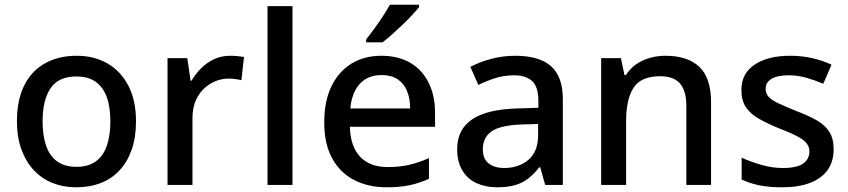

<svg xmlns="http://www.w3.org/2000/svg" viewBox="-20 -786 3606 816"><path d="M558 -270Q558 -203 540 -151Q522 -99 489 -63Q456 -27 409 -8.5Q362 10 303 10Q249 10 203 -8.5Q157 -27 123.5 -63Q90 -99 71 -151Q52 -203 52 -271Q52 -360 82.5 -422Q113 -484 170.5 -516.5Q228 -549 306 -549Q380 -549 436.5 -516.5Q493 -484 525.5 -422Q558 -360 558 -270ZM161 -270Q161 -210 176 -166.5Q191 -123 223 -100Q255 -77 305 -77Q355 -77 387 -100Q419 -123 434 -166.5Q449 -210 449 -270Q449 -332 433.5 -374Q418 -416 386.5 -438.5Q355 -461 304 -461Q229 -461 195 -411Q161 -361 161 -270Z M958 -549Q972 -549 989 -547.5Q1006 -546 1017 -544L1006 -445Q995 -448 980 -450Q965 -452 952 -452Q922 -452 894.5 -440.5Q867 -429 845 -407.5Q823 -386 810.5 -355Q798 -324 798 -284V0H692V-539H776L790 -443H794Q811 -472 835 -496Q859 -520 890 -534.5Q921 -549 958 -549Z M1223 0H1117V-760H1223Z M1601 -549Q1672 -549 1723 -519.5Q1774 -490 1801.5 -435Q1829 -380 1829 -305V-247H1467Q1469 -164 1510.5 -120Q1552 -76 1627 -76Q1679 -76 1719.5 -85.5Q1760 -95 1803 -114V-26Q1763 -8 1721.5 1Q1680 10 1623 10Q1545 10 1485 -21Q1425 -52 1391.5 -113.5Q1358 -175 1358 -265Q1358 -356 1388.5 -419Q1419 -482 1473.5 -515.5Q1528 -549 1601 -549ZM1601 -467Q1544 -467 1509.5 -430Q1475 -393 1469 -325H1723Q1723 -367 1710 -399Q1697 -431 1670 -449Q1643 -467 1601 -467ZM1761 -756Q1750 -742 1731.5 -722Q1713 -702 1690.5 -680.5Q1668 -659 1646 -639.5Q1624 -620 1606 -606H1536V-618Q1551 -637 1570 -663Q1589 -689 1607 -716.5Q1625 -744 1637 -766H1761Z M2170 -549Q2272 -549 2322 -504.5Q2372 -460 2372 -365V0H2297L2276 -75H2272Q2249 -46 2224.5 -27Q2200 -8 2168.5 1Q2137 10 2092 10Q2044 10 2005.5 -7.5Q1967 -25 1945 -61.5Q1923 -98 1923 -153Q1923 -235 1985.5 -278Q2048 -321 2176 -325L2268 -328V-358Q2268 -418 2241 -442Q2214 -466 2165 -466Q2123 -466 2085 -454Q2047 -442 2013 -425L1979 -502Q2017 -522 2066.5 -535.5Q2116 -549 2170 -549ZM2195 -257Q2103 -253 2067.5 -226.5Q2032 -200 2032 -152Q2032 -110 2057.5 -91Q2083 -72 2122 -72Q2185 -72 2226 -107Q2267 -142 2267 -212V-259Z M2808 -549Q2902 -549 2952 -502Q3002 -455 3002 -351V0H2897V-336Q2897 -399 2870.5 -430.5Q2844 -462 2786 -462Q2704 -462 2672.5 -413Q2641 -364 2641 -272V0H2535V-539H2619L2634 -467H2640Q2658 -495 2684 -513Q2710 -531 2742 -540Q2774 -549 2808 -549Z M3523 -152Q3523 -99 3497 -63Q3471 -27 3422 -8.5Q3373 10 3304 10Q3247 10 3206.5 1.5Q3166 -7 3132 -23V-116Q3168 -99 3215 -85.5Q3262 -72 3307 -72Q3367 -72 3393.5 -91Q3420 -110 3420 -142Q3420 -160 3410 -174.5Q3400 -189 3372.5 -204.5Q3345 -220 3292 -240Q3241 -261 3205 -281.5Q3169 -302 3150 -330.5Q3131 -359 3131 -404Q3131 -474 3187.5 -511.5Q3244 -549 3337 -549Q3386 -549 3429.5 -539.5Q3473 -530 3514 -511L3479 -430Q3444 -445 3407 -455.5Q3370 -466 3332 -466Q3284 -466 3259 -451Q3234 -436 3234 -409Q3234 -390 3245.5 -376Q3257 -362 3286 -348Q3315 -334 3365 -314Q3415 -295 3450.5 -275Q3486 -255 3504.5 -226Q3523 -197 3523 -152Z"/></svg>

Font: Noto Sans Thai Medium
Style: Regular
Weight: 500
Designer: Monotype Design Team
Foundry: Monotype Imaging Inc.
Version: Version 2.001